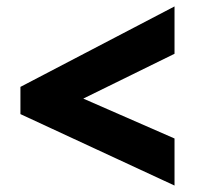

<svg xmlns="http://www.w3.org/2000/svg" viewBox="-20 -658 606 592"><path d="M518.1 -85.9 43 -306.2V-390.1L518.1 -638.2V-492.2L236.8 -354L518.1 -231Z"/></svg>

Font: Open Sans Extrabold
Style: Italic
Weight: 800
Italic angle: -12°
Foundry: Ascender Corporation
Version: Version 1.10